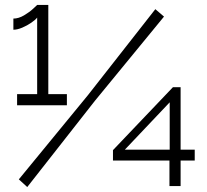

<svg xmlns="http://www.w3.org/2000/svg" viewBox="-20 -751 836 775"><path d="M250 -371V-326H49V-371H130V-680Q123 -671 106.5 -659.5Q90 -648 70 -639.5Q50 -631 34 -631V-676Q55 -676 77 -689Q99 -702 114 -716Q129 -730 130 -731H175V-371ZM56 -27 335 -367 607 -714 642 -684 363 -344 90 4ZM664 0V-103H436V-145L678 -399H709V-147H766V-103H709V0ZM484 -147H665V-338Z"/></svg>

Font: Raleway
Style: Regular
Weight: 400
Designer: Matt McInerney, Pablo Impallari, Rodrigo Fuenzalida
Foundry: Matt McInerney, Pablo Impallari, Rodrigo Fuenzalida
Version: Version 4.101;RELEASE